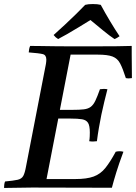

<svg xmlns="http://www.w3.org/2000/svg" viewBox="-32 -928 674 949"><path d="M-12 1Q-12 -6 -11 -15Q-10 -24 -7 -31Q36 -35 55.5 -39.5Q75 -44 83 -58.5Q91 -73 97 -107L189 -581Q193 -599 195 -612Q197 -625 197 -633Q197 -656 179.5 -660.5Q162 -665 110 -669Q111 -677 112 -684.5Q113 -692 117 -701Q136 -701 167.5 -700.5Q199 -700 236 -699.5Q273 -699 306 -699H443Q504 -699 547.5 -699.5Q591 -700 619 -701V-657Q619 -630 619.5 -602Q620 -574 620 -542Q604 -539 590 -542Q575 -589 562 -614Q549 -639 524.5 -648.5Q500 -658 451 -658H317L264 -385H325Q361 -385 382 -387.5Q403 -390 416 -399.5Q429 -409 439 -429.5Q449 -450 462 -487Q481 -490 499 -487Q492 -460 483.5 -425Q475 -390 469 -361Q463 -332 457 -297Q451 -262 447 -230Q427 -227 409 -230Q411 -241 411.5 -253Q412 -265 412 -273Q412 -307 403 -321Q394 -335 373.5 -338.5Q353 -342 316 -342H256L198 -43H340Q397 -43 431 -55.5Q465 -68 489 -98Q513 -128 540 -178Q559 -183 578 -178Q556 -119 542.5 -75Q529 -31 521 0Q423 0 323 -0.5Q223 -1 126 -1Q98 -1 57.5 0Q17 1 -12 1ZM415 -829Q389 -813 358 -794Q327 -775 299 -759Q271 -743 255 -735Q242 -743 233 -755Q260 -779 289.5 -806.5Q319 -834 345.5 -860Q372 -886 389 -904Q403 -908 427 -908Q451 -908 466 -904Q487 -865 512.5 -822.5Q538 -780 559 -749Q547 -740 534 -735Q511 -750 477.5 -777.5Q444 -805 415 -829Z"/></svg>

Font: Tiro Devanagari Hindi
Style: Italic
Weight: 400
Italic angle: -11°
Designer: Devanagari: John Hudson & Fiona Ross, assisted by Paul Hanslow. Latin: John Hudson with Paul Hanslow, assisted by Kaja S
Foundry: Tiro Typeworks Ltd.
Version: Version 1.52